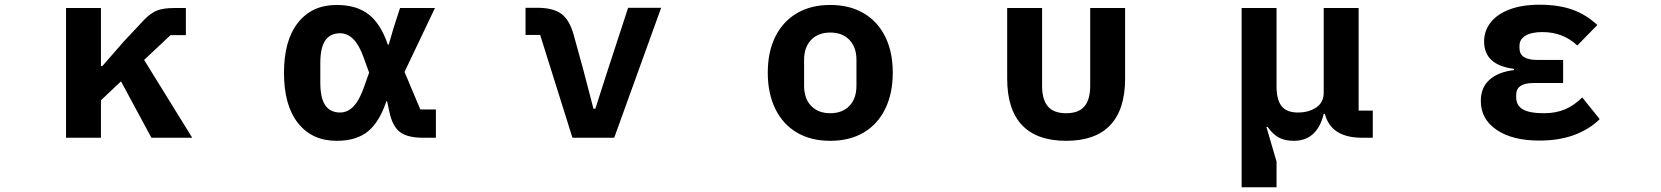

<svg xmlns="http://www.w3.org/2000/svg" viewBox="-20 -584 7040 814"><path d="M260 0V-550H408V-304H414L503 -406L591 -500Q619 -529 646 -539.5Q673 -550 719 -550H768V-435H703L591 -330L795 0H622L493 -239L408 -159V0Z M1184 -275Q1184 -413 1243.5 -488Q1303 -563 1407 -563Q1492 -563 1543.5 -522.5Q1595 -482 1624 -395H1628L1650 -470L1676 -550H1824L1695 -279L1762 -120H1828V0H1774Q1708 0 1676 -24Q1644 -48 1631 -109L1621 -155H1618Q1589 -67 1540 -27Q1491 13 1407 13Q1303 13 1243.5 -62Q1184 -137 1184 -275ZM1521 -209 1545 -276 1521 -342Q1485 -443 1422 -443Q1380 -443 1359 -412.5Q1338 -382 1338 -317V-234Q1338 -168 1359 -137.5Q1380 -107 1422 -107Q1485 -107 1521 -209Z M2407 0 2270 -436H2208V-551H2258Q2324 -551 2359 -526Q2394 -501 2412 -437L2453 -288L2496 -123H2504L2557 -288L2643 -551H2783L2584 0Z M3235 -276Q3235 -364 3267 -428.5Q3299 -493 3358.5 -528Q3418 -563 3500 -563Q3582 -563 3641.5 -528Q3701 -493 3733 -428.5Q3765 -364 3765 -276Q3765 -188 3733 -122.5Q3701 -57 3641.5 -22Q3582 13 3500 13Q3418 13 3358.5 -22Q3299 -57 3267 -122.5Q3235 -188 3235 -276ZM3611 -221V-330Q3611 -384 3581 -415Q3551 -446 3500 -446Q3449 -446 3419 -415Q3389 -384 3389 -330V-221Q3389 -166 3419 -135Q3449 -104 3500 -104Q3551 -104 3581 -135Q3611 -166 3611 -221Z M4250 -251V-550H4398V-220Q4398 -162 4422.5 -133Q4447 -104 4500 -104Q4553 -104 4577.5 -133Q4602 -162 4602 -220V-550H4750V-251Q4750 -120 4687 -53.5Q4624 13 4500 13Q4376 13 4313 -53.5Q4250 -120 4250 -251Z M5244 210V-550H5392V-217Q5392 -161 5413.5 -134Q5435 -107 5482 -107Q5529 -107 5560.5 -128.5Q5592 -150 5592 -191V-550H5740V-115H5800V0H5755Q5623 0 5597 -101H5592Q5564 13 5465 13Q5427 13 5401.5 -1Q5376 -15 5354 -46H5349L5392 101V210Z M6258 -156Q6258 -213 6295 -246Q6332 -279 6399 -287V-292Q6272 -308 6272 -408Q6272 -453 6299.5 -488.5Q6327 -524 6380 -544Q6433 -564 6507 -564Q6588 -564 6646.5 -543Q6705 -522 6752 -478L6667 -391Q6607 -448 6519 -448Q6472 -448 6447 -432.5Q6422 -417 6422 -390V-380Q6422 -330 6496 -330H6607V-232H6481Q6408 -232 6408 -182V-171Q6408 -137 6436 -120.5Q6464 -104 6526 -104Q6576 -104 6615 -120.5Q6654 -137 6688 -171L6762 -79Q6719 -36 6654.5 -12Q6590 12 6506 12Q6392 12 6325 -33.5Q6258 -79 6258 -156Z"/></svg>

Font: IBM Plex Sans JP
Style: Bold
Weight: 700
Designer: Mike Abbink; Paul van der Laan; Pieter van Rosmalen; Wujin Sim; Yejin Wi; Jinhee Kim; Boomi Park; Yona Kim; Kichan Ma
Foundry: Sandoll Inc.
Version: Version 1.001